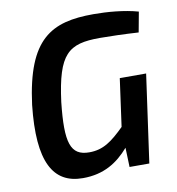

<svg xmlns="http://www.w3.org/2000/svg" viewBox="-81 -776 792 861"><g transform="rotate(-10 315.5 -345.0)"><path d="M438 -183C380 -126 340 -96 276 -96C190 -96 171 -157 191 -340C219 -555 267 -593 411 -593C454 -593 523 -591 587 -587L604 -679C540 -697 464 -703 401 -703C209 -703 98 -645 60 -350C32 -94 92 13 228 13C324 13 387 -28 439 -88L442 0H532L588 -400H468Z"/></g></svg>

Font: Exo 2 Semi Bold
Style: Italic
Weight: 600
Italic angle: -8°
Designer: Natanael Gama
Version: Version 1.001;PS 001.001;hotconv 1.0.88;makeotf.lib2.5.64775